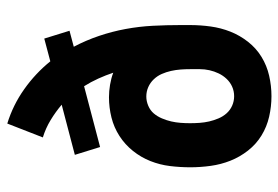

<svg xmlns="http://www.w3.org/2000/svg" viewBox="-142 -634 783 540"><g transform="rotate(-90 250.0 -363.5)"><path d="M250 8Q221 8 192.5 1.5Q164 -5 139.5 -20Q115 -35 97 -58Q79 -81 68.5 -107.5Q58 -134 54 -163Q50 -192 50 -220Q50 -249 53.5 -277.5Q57 -306 67.5 -332.5Q78 -359 96 -381.5Q114 -404 138 -419.5Q162 -435 190 -442Q218 -449 247 -449Q264 -449 282 -446Q300 -443 316 -437Q309 -458 299.5 -479Q290 -500 278 -519L107 -474L85 -545L226 -582Q206 -599 183 -613Q160 -627 134 -635L173 -735Q225 -719 269.5 -687.5Q314 -656 348 -614L412 -631L434 -560L389 -548Q407 -514 419.5 -477Q432 -440 439 -402Q446 -364 448 -325.5Q450 -287 450 -248V-221Q450 -192 446 -163Q442 -134 431.5 -107.5Q421 -81 403 -58Q385 -35 360.5 -20Q336 -5 307.5 1.5Q279 8 250 8ZM250 -97Q264 -97 276.5 -102.5Q289 -108 298.5 -118Q308 -128 314 -140.5Q320 -153 323 -166.5Q326 -180 326 -193.5Q326 -207 326 -220Q326 -234 325 -247.5Q324 -261 321 -274.5Q318 -288 312.5 -300.5Q307 -313 297.5 -323Q288 -333 275.5 -338.5Q263 -344 249 -344Q236 -344 223 -338.5Q210 -333 201.5 -323Q193 -313 187.5 -300Q182 -287 179 -274Q176 -261 175 -247.5Q174 -234 174 -221Q174 -207 175 -193.5Q176 -180 179 -167Q182 -154 187.5 -141Q193 -128 202 -118Q211 -108 223.5 -102.5Q236 -97 250 -97Z"/></g></svg>

Font: Iosevka SS18 Extrabold
Style: Regular
Weight: 800
Monospace: yes
Designer: Belleve Invis
Foundry: Belleve Invis
Version: Version 25.1.1; ttfautohint (v1.8.4)